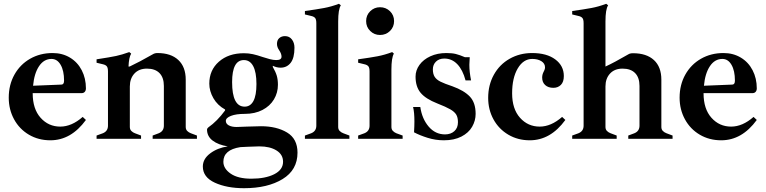

<svg xmlns="http://www.w3.org/2000/svg" viewBox="-20 -730 4027 1010"><path d="M415 -115 432 -99Q354 8 245 8Q182 8 132 -21.5Q82 -51 54 -102.5Q26 -154 26 -216Q26 -284 56 -337.5Q86 -391 138.5 -421Q191 -451 257 -451Q308 -451 348 -427Q388 -403 410 -360.5Q432 -318 432 -265Q432 -254 426 -247Q420 -240 409 -240H152V-239Q152 -157 193.5 -110.5Q235 -64 297 -64Q357 -64 415 -115ZM154 -279 303 -285Q317 -285 317 -306Q317 -358 299 -389Q281 -420 251 -420Q211 -420 185.5 -382Q160 -344 154 -279Z M1016 -17V0H783V-17L815 -29Q842 -40 842 -69V-278Q842 -322 819 -345.5Q796 -369 753 -369Q711 -369 687 -343Q663 -317 663 -275V-62Q663 -49 671 -41Q679 -33 690 -29L722 -17V0H488V-17L521 -29Q548 -40 548 -69V-354Q548 -374 541.5 -381.5Q535 -389 521 -392L488 -400V-418Q560 -429 590.5 -435.5Q621 -442 660 -456L670 -448Q658 -428 656 -380H662Q711 -403 783 -444Q794 -451 808 -451Q879 -451 918 -414.5Q957 -378 957 -311V-62Q957 -49 965 -41Q973 -33 984 -29Z M1545 73Q1545 164 1466.5 212Q1388 260 1264 260Q1173 260 1110 231Q1047 202 1047 146Q1047 106 1085.5 77Q1124 48 1178 40Q1128 32 1098.5 9.5Q1069 -13 1069 -49Q1069 -54 1076 -60Q1122 -92 1164 -149V-154Q1124 -176 1102.5 -213.5Q1081 -251 1081 -290Q1081 -361 1131.5 -405.5Q1182 -450 1263 -450Q1288 -450 1310.5 -445Q1333 -440 1362 -430Q1380 -424 1399 -419Q1418 -414 1433 -414Q1461 -414 1461 -432Q1461 -447 1449 -465Q1437 -482 1437 -499Q1437 -519 1449 -529.5Q1461 -540 1479 -540Q1502 -540 1515.5 -522.5Q1529 -505 1529 -479Q1529 -425 1509 -399.5Q1489 -374 1456 -374Q1435 -374 1415 -384V-378Q1430 -352 1436 -331.5Q1442 -311 1442 -284Q1442 -242 1421 -207Q1400 -172 1360.5 -151.5Q1321 -131 1268 -131Q1222 -131 1195 -120.5Q1168 -110 1168 -94Q1168 -79 1183.5 -70.5Q1199 -62 1225 -62L1278 -64Q1328 -66 1353 -66Q1435 -66 1490 -33Q1545 0 1545 73ZM1201 -298Q1201 -169 1267 -169Q1297 -169 1313 -198.5Q1329 -228 1329 -288Q1329 -350 1312 -382Q1295 -414 1263 -414Q1201 -414 1201 -298ZM1469 121Q1469 83 1434.5 61.5Q1400 40 1344 40Q1324 40 1284 42Q1256 44 1243 44H1244Q1155 58 1155 121Q1155 157 1193.5 183.5Q1232 210 1302 210Q1376 210 1422.5 186.5Q1469 163 1469 121Z M1584 -17 1617 -29Q1644 -40 1644 -69V-608Q1644 -628 1637.5 -635.5Q1631 -643 1617 -646L1584 -654V-672Q1648 -681 1685.5 -688Q1723 -695 1763 -710L1773 -702Q1759 -681 1759 -617V-62Q1759 -49 1767 -41Q1775 -33 1786 -29L1818 -17V0H1584Z M1864 -17 1897 -29Q1924 -40 1924 -69V-354Q1924 -374 1917.5 -381.5Q1911 -389 1897 -392L1864 -400V-418Q1929 -427 1966 -434Q2003 -441 2043 -456L2052 -448Q2039 -426 2039 -364V-62Q2039 -49 2047 -41Q2055 -33 2065 -29L2098 -17V0H1864ZM1906 -619Q1906 -650 1927.5 -671Q1949 -692 1979 -692Q2010 -692 2031.5 -671Q2053 -650 2053 -619Q2053 -588 2031.5 -567Q2010 -546 1979 -546Q1949 -546 1927.5 -567Q1906 -588 1906 -619Z M2158 -34Q2160 -68 2160 -91Q2160 -139 2153 -167H2191Q2200 -105 2235 -64Q2270 -23 2321 -23Q2351 -23 2370 -40Q2389 -57 2389 -87Q2389 -112 2380 -127Q2371 -142 2348.5 -155Q2326 -168 2280 -186Q2219 -210 2192.5 -242Q2166 -274 2166 -327Q2166 -360 2186.5 -388.5Q2207 -417 2244 -434Q2281 -451 2328 -451Q2358 -451 2378 -446Q2398 -441 2426 -429H2451Q2449 -399 2449 -389Q2449 -352 2458 -307H2429Q2414 -363 2385.5 -392.5Q2357 -422 2317 -422Q2290 -422 2273.5 -406Q2257 -390 2257 -365Q2257 -341 2266.5 -326Q2276 -311 2297 -300.5Q2318 -290 2360 -276Q2421 -254 2451.5 -222Q2482 -190 2482 -131Q2482 -95 2463.5 -63Q2445 -31 2407 -11.5Q2369 8 2315 8Q2271 8 2229.5 -5Q2188 -18 2158 -34Z M2548 -215Q2548 -283 2578 -337Q2608 -391 2661 -421Q2714 -451 2779 -451Q2856 -451 2901 -417.5Q2946 -384 2946 -330Q2946 -299 2930.5 -283.5Q2915 -268 2891 -268Q2864 -268 2848 -282.5Q2832 -297 2832 -322Q2832 -338 2840 -353Q2841 -355 2844 -361.5Q2847 -368 2847 -376Q2847 -396 2828 -408Q2809 -420 2780 -420Q2733 -420 2703.5 -370Q2674 -320 2674 -239Q2674 -157 2715.5 -110.5Q2757 -64 2819 -64Q2879 -64 2937 -115L2954 -99Q2876 8 2767 8Q2704 8 2654 -21.5Q2604 -51 2576 -102Q2548 -153 2548 -215Z M3518 -17V0H3285V-17L3317 -29Q3344 -40 3344 -69V-278Q3344 -322 3321 -345.5Q3298 -369 3255 -369Q3213 -369 3189 -343Q3165 -317 3165 -275V-62Q3165 -49 3173 -41Q3181 -33 3192 -29L3224 -17V0H2990V-17L3023 -29Q3050 -40 3050 -69V-608Q3050 -628 3043.5 -635.5Q3037 -643 3023 -646L2990 -654V-672Q3054 -681 3091.5 -688Q3129 -695 3169 -710L3179 -702Q3165 -681 3165 -617V-380Q3209 -400 3285 -444Q3294 -450 3310 -450Q3381 -450 3420 -414Q3459 -378 3459 -311V-62Q3459 -49 3467 -41Q3475 -33 3486 -29Z M3944 -115 3961 -99Q3883 8 3774 8Q3711 8 3661 -21.5Q3611 -51 3583 -102.5Q3555 -154 3555 -216Q3555 -284 3585 -337.5Q3615 -391 3667.5 -421Q3720 -451 3786 -451Q3837 -451 3877 -427Q3917 -403 3939 -360.5Q3961 -318 3961 -265Q3961 -254 3955 -247Q3949 -240 3938 -240H3681V-239Q3681 -157 3722.5 -110.5Q3764 -64 3826 -64Q3886 -64 3944 -115ZM3683 -279 3832 -285Q3846 -285 3846 -306Q3846 -358 3828 -389Q3810 -420 3780 -420Q3740 -420 3714.5 -382Q3689 -344 3683 -279Z"/></svg>

Font: Ibarra Real Nova
Style: Bold
Weight: 700
Designer: Jose Maria Ribagorda & Octavio Pardo
Foundry: Jose Maria Ribagorda
Version: Version 1.014